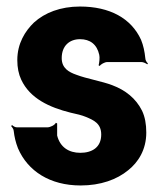

<svg xmlns="http://www.w3.org/2000/svg" viewBox="-20 -558 506 588"><path d="M226 -90C191 -90 164 -107 155 -143V-180L151 -182C148 -175 134 -168 125 -168H32C26 -168 20 -172 17 -175L14 -172C17 -169 22 -162 22 -157C24 -139 28 -122 35 -104C65 -34 133 10 227 10C288 10 338 -8 373 -37C403 -61 428 -99 428 -152C428 -178 424 -200 415 -219C396 -257 364 -282 324 -297C293 -309 245 -317 214 -329C191 -337 169 -349 169 -380C169 -418 193 -438 225 -438C256 -438 277 -422 284 -390C286 -382 284 -364 282 -358L285 -356C289 -361 300 -368 309 -368H413C419 -368 427 -364 431 -361L433 -364C429 -367 425 -374 425 -380C423 -400 419 -419 412 -436C382 -502 316 -538 225 -538C165 -538 117 -519 84 -489C57 -463 33 -425 33 -374C33 -351 37 -331 45 -314C72 -256 132 -229 196 -213C215 -209 231 -205 243 -200C267 -190 290 -180 290 -146C290 -106 261 -90 226 -90Z"/></svg>

Font: Asimov
Style: EdgeExtreme
Weight: 500
Designer: Google
Version: Version 2.000980: 2014